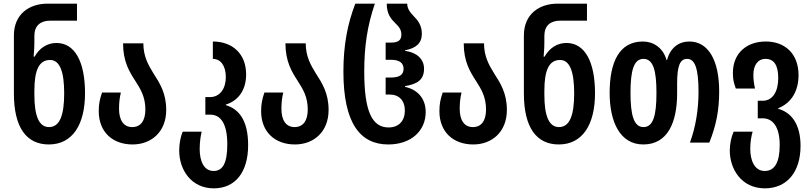

<svg xmlns="http://www.w3.org/2000/svg" viewBox="-20 -780 4434 1050"><path d="M247 10C377 10 445 -99 445 -270C445 -445 388 -545 289 -545C239 -545 197 -519 169 -470H164C167 -505 168 -527 168 -548V-584C168 -640 202 -667 254 -667H401V-760H240C140 -760 56 -703 56 -586V-269C56 -82 125 10 247 10ZM248 -85C193 -85 168 -146 168 -262V-283C168 -398 194 -452 254 -452C308 -452 331 -386 331 -270C331 -150 307 -85 248 -85Z M705 10C807 10 889 -58 889 -179C889 -270 854 -325 819 -379C790 -426 764 -473 764 -543H653C653 -443 688 -387 721 -336C749 -292 775 -250 775 -181C775 -119 749 -85 703 -85C655 -85 631 -124 631 -185C631 -219 634 -244 641 -274H538C526 -238 520 -213 520 -172C520 -58 596 10 705 10Z M1149 250C1268 250 1337 160 1337 14C1337 -121 1287 -184 1215 -205V-208C1287 -231 1326 -291 1326 -373C1326 -488 1249 -553 1144 -553V-458C1187 -458 1215 -420 1215 -358C1215 -296 1183 -249 1128 -249H1103V-153H1130C1186 -153 1223 -105 1223 9C1223 109 1200 155 1148 155C1094 155 1072 99 1072 35C1072 -5 1078 -41 1083 -60H979C968 -33 960 4 960 43C960 150 1027 250 1149 250Z M1593 10C1695 10 1777 -58 1777 -179C1777 -270 1742 -325 1707 -379C1678 -426 1652 -473 1652 -543H1541C1541 -443 1576 -387 1609 -336C1637 -292 1663 -250 1663 -181C1663 -119 1637 -85 1591 -85C1543 -85 1519 -124 1519 -185C1519 -219 1522 -244 1529 -274H1426C1414 -238 1408 -213 1408 -172C1408 -58 1484 10 1593 10Z M2103 10C2230 10 2308 -66 2308 -167C2308 -245 2260 -291 2195 -305V-309C2260 -320 2299 -342 2299 -404C2299 -457 2260 -493 2195 -502V-505C2255 -516 2287 -544 2287 -595C2287 -641 2266 -668 2244 -690C2224 -711 2207 -731 2207 -760H2095C2095 -702 2119 -676 2142 -653C2160 -636 2175 -619 2175 -591C2175 -560 2158 -547 2117 -547H2089V-453H2119C2169 -453 2187 -432 2187 -404C2187 -374 2169 -356 2117 -356H2089V-263H2111C2162 -263 2194 -231 2194 -175C2194 -119 2161 -83 2105 -83C2012 -83 1972 -177 1972 -388C1972 -526 1988 -636 2030 -760H1923C1880 -648 1858 -532 1858 -388C1858 -106 1950 10 2103 10Z M2568 10C2670 10 2752 -58 2752 -179C2752 -270 2717 -325 2682 -379C2653 -426 2627 -473 2627 -543H2516C2516 -443 2551 -387 2584 -336C2612 -292 2638 -250 2638 -181C2638 -119 2612 -85 2566 -85C2518 -85 2494 -124 2494 -185C2494 -219 2497 -244 2504 -274H2401C2389 -238 2383 -213 2383 -172C2383 -58 2459 10 2568 10Z M3036 10C3166 10 3234 -99 3234 -270C3234 -445 3177 -545 3078 -545C3028 -545 2986 -519 2958 -470H2953C2956 -505 2957 -527 2957 -548V-584C2957 -640 2991 -667 3043 -667H3190V-760H3029C2929 -760 2845 -703 2845 -586V-269C2845 -82 2914 10 3036 10ZM3037 -85C2982 -85 2957 -146 2957 -262V-283C2957 -398 2983 -452 3043 -452C3097 -452 3120 -386 3120 -270C3120 -150 3096 -85 3037 -85Z M3498 10C3634 10 3683 -115 3683 -269V-323C3683 -421 3699 -458 3738 -458C3782 -458 3800 -401 3800 -278C3800 -183 3785 -86 3753 0H3859C3898 -97 3913 -181 3913 -280C3913 -453 3852 -553 3750 -553C3693 -553 3646 -520 3628 -452H3625C3606 -520 3552 -553 3496 -553C3368 -553 3314 -443 3314 -272C3314 -113 3371 10 3498 10ZM3499 -85C3447 -85 3428 -149 3428 -272C3428 -397 3447 -458 3499 -458C3552 -458 3570 -396 3570 -272C3570 -147 3552 -85 3499 -85Z M4163 250C4284 250 4358 160 4358 18C4358 -101 4308 -165 4236 -185V-188C4308 -217 4347 -282 4347 -369C4347 -488 4271 -553 4168 -553C4064 -553 3988 -490 3988 -381C3988 -344 3993 -327 4004 -296H4109C4103 -324 4100 -342 4100 -372C4100 -420 4122 -458 4167 -458C4212 -458 4236 -424 4236 -353C4236 -280 4206 -229 4151 -229H4124V-133H4151C4207 -133 4244 -85 4244 13C4244 109 4216 155 4162 155C4103 155 4083 91 4083 35C4083 -4 4089 -37 4096 -60H3992C3980 -32 3971 5 3971 43C3971 145 4035 250 4163 250Z"/></svg>

Font: Noto Sans Georgian ExtraCondensed SemiBold
Style: Regular
Weight: 600
Width: 2
Designer: Monotype Design Team, Akaki Razmadze
Foundry: Google LLC
Version: Version 2.005